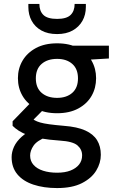

<svg xmlns="http://www.w3.org/2000/svg" viewBox="-20 -728 603 975"><path d="M270 227Q202 227 149.5 209.5Q97 192 68 157Q39 122 39 70Q39 44 51 17.5Q63 -9 90 -33.5Q117 -58 163 -78L217 -33Q168 -14 150.5 11.5Q133 37 133 62Q133 90 150.5 109.5Q168 129 199 139Q230 149 270 149Q310 149 338 138Q366 127 381.5 107.5Q397 88 397 61Q397 31 373.5 10.5Q350 -10 284 -14Q227 -18 188 -25Q149 -32 121.5 -42Q94 -52 75.5 -64Q57 -76 44 -89V-112L144 -215L217 -188L116 -86L136 -130Q146 -123 156.5 -117Q167 -111 184 -106Q201 -101 230 -97Q259 -93 305 -89Q372 -84 413 -65.5Q454 -47 473 -16Q492 15 492 58Q492 100 468.5 138.5Q445 177 396 202Q347 227 270 227ZM270 -153Q207 -153 162.5 -177Q118 -201 94.5 -241Q71 -281 71 -331Q71 -380 94.5 -420Q118 -460 162.5 -484Q207 -508 270 -508Q333 -508 377.5 -484Q422 -460 445 -420Q468 -380 468 -331Q468 -281 445 -241Q422 -201 377.5 -177Q333 -153 270 -153ZM270 -231Q318 -231 347 -256.5Q376 -282 376 -330Q376 -378 347 -403.5Q318 -429 270 -429Q221 -429 191.5 -403.5Q162 -378 162 -330Q162 -282 191.5 -256.5Q221 -231 270 -231ZM350 -420 326 -496H533V-431ZM270 -555Q223 -555 190.5 -573Q158 -591 141 -622Q124 -653 124 -693V-708H180Q180 -672 200.5 -652Q221 -632 270 -632Q318 -632 338.5 -652Q359 -672 359 -708H416V-693Q416 -653 398.5 -622Q381 -591 348.5 -573Q316 -555 270 -555Z"/></svg>

Font: DM Sans 28pt Medium
Style: Regular
Weight: 500
Version: Version 4.004;gftools[0.9.30]